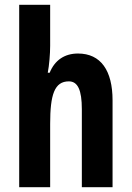

<svg xmlns="http://www.w3.org/2000/svg" viewBox="-20 -780 548 800"><path d="M189 -589V-760H60V0H189V-264C189 -386 207 -441 267 -441C304 -441 321 -405 321 -325V0H449V-362C449 -486 400 -557 305 -557C249 -557 208 -529 187 -477H179C185 -507 189 -556 189 -589Z"/></svg>

Font: Noto Sans Gurmukhi ExtraCondensed
Style: Bold
Weight: 700
Width: 2
Designer: Jelle Bosma - Monotype Design Team
Foundry: Monotype Imaging Inc.
Version: Version 2.004